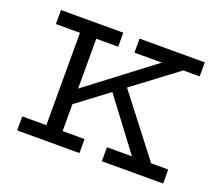

<svg xmlns="http://www.w3.org/2000/svg" viewBox="-95 -665 912 798"><g transform="rotate(20 361.0 -266.0)"><path d="M209 -167.5 186 -219 517 -470.5H396V-532.5H684.5V-470.5H612ZM48.5 0V-62H155V-470.5H48.5V-532.5H324V-470.5H227V-62H324V0ZM423 0V-62H533.5L358.5 -295L405 -338.5L618.5 -62H694V0Z"/></g></svg>

Font: Hepta Slab ExtraLight
Style: Regular
Weight: 400
Version: Version 1.102